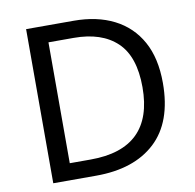

<svg xmlns="http://www.w3.org/2000/svg" viewBox="-80 -795 889 876"><g transform="rotate(-10 365.0 -357.0)"><path d="M669 -364Q669 -183 570.5 -91.5Q472 0 296 0H97V-714H317Q425 -714 504 -674Q583 -634 626 -556.5Q669 -479 669 -364ZM574 -361Q574 -504 503.5 -570.5Q433 -637 304 -637H187V-77H284Q574 -77 574 -361Z"/></g></svg>

Font: Noto Sans Tangsa
Style: Regular
Weight: 400
Designer: David Williams
Foundry: Google LLC
Version: Version 1.504